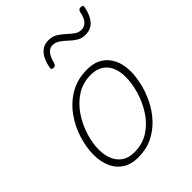

<svg xmlns="http://www.w3.org/2000/svg" viewBox="-224 -906 1048 1048"><g transform="rotate(-45 299.5 -382.5)"><path d="M226 19Q173 19 136.5 -4Q100 -27 81.5 -68.5Q63 -110 63 -164Q63 -220 82 -282Q101 -344 139.5 -398Q178 -452 235 -485.5Q292 -519 368 -519Q420 -519 455.5 -497Q491 -475 510 -435.5Q529 -396 529 -343Q529 -301 517.5 -252.5Q506 -204 482.5 -156Q459 -108 422.5 -68.5Q386 -29 337 -5Q288 19 226 19ZM230 -16Q295 -16 343.5 -48Q392 -80 424 -130.5Q456 -181 472 -237Q488 -293 488 -341Q488 -384 474 -416Q460 -448 431.5 -466Q403 -484 361 -484Q299 -484 251 -453Q203 -422 170 -372.5Q137 -323 120 -267.5Q103 -212 103 -164Q103 -120 117.5 -86.5Q132 -53 160.5 -34.5Q189 -16 230 -16ZM245 -654Q226 -654 231 -673Q241 -725 266 -753Q291 -781 331 -781Q361 -781 382.5 -767.5Q404 -754 422.5 -737Q441 -720 459 -706.5Q477 -693 500 -693Q523 -693 539.5 -711.5Q556 -730 562 -766Q566 -784 583 -784Q594 -784 597 -780Q600 -776 598 -765Q587 -713 562 -685.5Q537 -658 495 -658Q467 -658 445.5 -671.5Q424 -685 406 -702.5Q388 -720 368.5 -733Q349 -746 327 -746Q306 -746 290.5 -728Q275 -710 265 -671Q263 -663 258.5 -658.5Q254 -654 245 -654Z"/></g></svg>

Font: Playwrite BE VLG Thin
Style: Regular
Weight: 250
Designer: Veronika Burian, José Scaglione
Foundry: TypeTogether
Version: Version 1.002